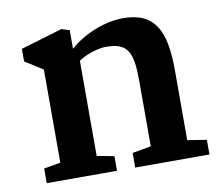

<svg xmlns="http://www.w3.org/2000/svg" viewBox="-66 -640 834 720"><g transform="rotate(-10 350.5 -280.0)"><path d="M56.2 0H323.7V-55.7L258.3 -67.9V-430.2C289.1 -452.1 334.5 -463.9 358.9 -464.8C448.2 -466.8 464.4 -426.3 464.4 -315.4V-68.4L393.1 -55.7V0H675.8V-55.7L603 -67.4V-335.4C603 -485.4 564.9 -561 441.9 -559.6C370.6 -558.6 289.1 -523.4 240.7 -479V-549.8L210.4 -559.6L51.8 -512.2V-464.4L119.6 -421.4V-66.9L56.2 -55.7Z"/></g></svg>

Font: Merriweather
Style: Bold
Weight: 700
Designer: Eben Sorkin ( eben@eyebytes.com )
Foundry: Sorkin Type Co.
Version: Version 1.003